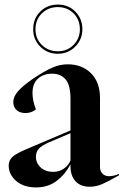

<svg xmlns="http://www.w3.org/2000/svg" viewBox="-20 -804 540 839"><path d="M18 -80Q18 -102 32.5 -116.5Q47 -131 88 -149L288 -234V-372Q288 -431 267 -456.5Q246 -482 208 -482Q170 -482 146 -460.5Q122 -439 122 -398Q122 -364 137 -326Q118 -310 91 -310Q67 -310 52.5 -323Q38 -336 38 -358Q38 -381 58 -404.5Q78 -428 127 -462Q177 -495 210 -509Q243 -523 276 -523Q338 -523 377.5 -484Q417 -445 417 -376V-74Q417 -56 428 -45Q439 -34 457 -34Q475 -34 500 -44V-38Q453 -11 426.5 0.5Q400 12 372 12Q332 12 310 -12Q288 -36 288 -78V-86Q265 -42 227.5 -13.5Q190 15 138 15Q83 15 50.5 -13.5Q18 -42 18 -80ZM212 -53Q239 -53 259.5 -67.5Q280 -82 288 -103V-222L194 -182Q162 -168 149.5 -154Q137 -140 137 -119Q137 -91 158 -72Q179 -53 212 -53ZM125 -676Q125 -723 156 -753.5Q187 -784 233 -784Q279 -784 309.5 -753Q340 -722 340 -676Q340 -632 309 -600.5Q278 -569 233 -569Q187 -569 156 -600Q125 -631 125 -676ZM233 -580Q274 -580 301.5 -608Q329 -636 329 -676Q329 -718 301.5 -745.5Q274 -773 233 -773Q191 -773 163 -745.5Q135 -718 135 -676Q135 -635 163 -607.5Q191 -580 233 -580Z"/></svg>

Font: Nyght Serif Medium
Style: Regular
Weight: 500
Designer: Maksym Kobuzan
Version: Version 0.410